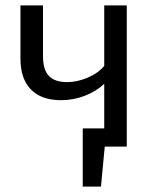

<svg xmlns="http://www.w3.org/2000/svg" viewBox="-20 -546 589 715"><path d="M368.2 -525.9H452.1V0H370.1L356 148.9H288.1V-67.9H368.2V-233.9Q338.9 -206.1 296.4 -189.5Q253.9 -172.9 207 -172.9Q133.8 -172.9 95 -212.9Q56.2 -252.9 56.2 -327.1V-525.9H140.1V-336.9Q140.1 -286.1 162.1 -263.2Q184.1 -240.2 230 -240.2Q267.1 -240.2 306.4 -256.8Q345.7 -273.4 368.2 -300.8Z"/></svg>

Font: Fira Sans Book
Style: Regular
Weight: 350
Designer: Carrois Corporate & Edenspiekermann AG
Foundry: Carrois Corporate GbR & Edenspiekermann AG
Version: Version 4.203;PS 004.203;hotconv 1.0.88;makeotf.lib2.5.64775